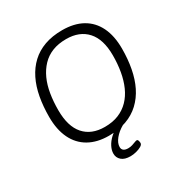

<svg xmlns="http://www.w3.org/2000/svg" viewBox="-201 -857 1132 1190"><g transform="rotate(-30 365.5 -261.5)"><path d="M337 6Q254 6 195 -27.5Q136 -61 105 -125Q74 -189 74 -280Q74 -355 86 -420.5Q98 -486 124 -538.5Q150 -591 190 -628.5Q230 -666 285.5 -686Q341 -706 412 -706Q497 -706 556 -673Q615 -640 646 -576.5Q677 -513 677 -422Q677 -347 664.5 -281Q652 -215 626 -162.5Q600 -110 559.5 -72Q519 -34 463.5 -14Q408 6 337 6ZM343 -54Q399 -54 442 -71.5Q485 -89 516.5 -121.5Q548 -154 568 -199Q588 -244 597.5 -298.5Q607 -353 607 -414Q607 -529 554 -587.5Q501 -646 406 -646Q350 -646 307 -629Q264 -612 233 -579.5Q202 -547 182 -503Q162 -459 153 -404.5Q144 -350 144 -288Q144 -172 196 -113Q248 -54 343 -54ZM390 183Q348 183 326.5 164Q305 145 305 116Q305 92 318 66.5Q331 41 355.5 18Q380 -5 414 -21L446 -9Q407 13 383 42.5Q359 72 359 100Q359 116 370 124.5Q381 133 402 133Q418 133 432 128.5Q446 124 456 120Q466 116 471 116Q478 116 481 125Q484 134 484 142Q484 154 468.5 163Q453 172 431.5 177.5Q410 183 390 183Z"/></g></svg>

Font: Asap Light
Style: Italic
Weight: 300
Italic angle: -6°
Designer: Pablo Cosgaya
Foundry: Omnibus-Type
Version: Version 3.001